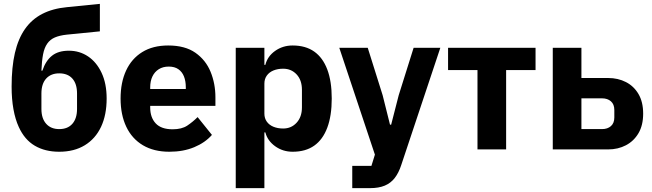

<svg xmlns="http://www.w3.org/2000/svg" viewBox="-20 -772 3368 992"><path d="M286 12Q213 12 160 -19Q107 -50 77 -116Q59 -155 49.5 -207.5Q40 -260 40 -325Q40 -425 57 -498.5Q74 -572 109 -622Q144 -672 198 -700Q252 -728 326 -735L496 -752V-610L325 -593Q288 -589 263.5 -578.5Q239 -568 224 -546.5Q209 -525 202.5 -491Q196 -457 194 -407H199Q216 -458 248.5 -484Q281 -510 336 -510Q391 -510 435 -480.5Q479 -451 505 -395.5Q531 -340 531 -263Q531 -178 502 -116.5Q473 -55 418 -21.5Q363 12 286 12ZM286 -105Q330 -105 354 -132.5Q378 -160 378 -209V-289Q378 -339 354 -366Q330 -393 286 -393Q243 -393 218.5 -366Q194 -339 194 -289V-209Q194 -160 218.5 -132.5Q243 -105 286 -105Z M855 12Q775 12 718.5 -21.5Q662 -55 632.5 -117Q603 -179 603 -263Q603 -346 631.5 -407.5Q660 -469 715 -503Q770 -537 849 -537Q936 -537 989.5 -499.5Q1043 -462 1068 -401Q1093 -340 1093 -269V-225H756V-217Q756 -165 784.5 -134.5Q813 -104 872 -104Q919 -104 947.5 -123Q976 -142 1001 -167L1075 -75Q1040 -35 983.5 -11.5Q927 12 855 12ZM852 -428Q822 -428 800.5 -414.5Q779 -401 767.5 -377Q756 -353 756 -320V-312H940V-321Q940 -353 930.5 -377Q921 -401 901.5 -414.5Q882 -428 852 -428Z M1198 200V-525H1346V-437H1351Q1362 -481 1401.5 -509Q1441 -537 1492 -537Q1559 -537 1603.5 -505.5Q1648 -474 1671 -413Q1694 -352 1694 -263Q1694 -174 1671 -112.5Q1648 -51 1603.5 -19.5Q1559 12 1492 12Q1441 12 1401.5 -16.5Q1362 -45 1351 -88H1346V200ZM1443 -108Q1485 -108 1512.5 -138Q1540 -168 1540 -217V-308Q1540 -358 1512.5 -387.5Q1485 -417 1443 -417Q1415 -417 1393 -408Q1371 -399 1358.5 -381.5Q1346 -364 1346 -340V-185Q1346 -161 1358.5 -143.5Q1371 -126 1393 -117Q1415 -108 1443 -108Z M2040 -280 2117 -525H2255L2053 81Q2040 121 2019.5 147.5Q1999 174 1968 187Q1937 200 1892 200H1800V85H1899L1917 27L1733 -525H1880L1957 -280L1995 -128H2001Z M2447 0V-410H2295V-525H2747V-410H2595V0Z M2836 0V-525H2984V-369H3122Q3173 -369 3214 -348Q3255 -327 3279 -286Q3303 -245 3303 -185Q3303 -125 3279 -84Q3255 -43 3214 -21.5Q3173 0 3122 0ZM2984 -105H3090Q3119 -105 3136.5 -120.5Q3154 -136 3154 -165V-204Q3154 -233 3136.5 -248.5Q3119 -264 3090 -264H2984Z"/></svg>

Font: IBM Plex Sans
Style: Bold
Weight: 700
Designer: Mike Abbink, Paul van der Laan, Pieter van Rosmalen
Foundry: Bold Monday
Version: Version 3.201